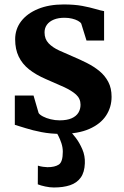

<svg xmlns="http://www.w3.org/2000/svg" viewBox="-20 -588 557 859"><path d="M253.5 11Q206.3 11 165.8 3.1Q125.3 -4.8 94.7 -14.6Q64.1 -24.3 46.3 -29.5V-160.7H130L152.8 -82.3Q157.9 -74.4 172.5 -66.8Q187.1 -59.1 206.8 -54.4Q226.4 -49.6 246.6 -49.6Q279.3 -49.6 300 -58.6Q320.7 -67.7 330.5 -83.5Q340.3 -99.4 340.3 -119.4Q340.3 -146.7 320.3 -164.9Q300.2 -183 265.3 -198.9Q230.4 -214.8 184.8 -234.3Q140.9 -253.3 110.2 -277.5Q79.6 -301.8 63.7 -334.8Q47.8 -367.7 47.8 -412.1Q47.8 -457.6 74.5 -492.7Q101.3 -527.7 150.1 -547.9Q199 -568.1 264.6 -568.1Q313.2 -568.1 348 -561.6Q382.8 -555 406.6 -547.9Q430.5 -540.7 445.7 -538.2V-406.7H367L343.5 -482.3Q339.6 -489.1 328.7 -495Q317.8 -500.9 302.4 -504.7Q287 -508.5 268.7 -508.5Q241.4 -508.6 221.2 -500.5Q201 -492.3 190.2 -477.7Q179.3 -463.1 179.3 -443.1Q179.3 -413.2 197.5 -394.3Q215.6 -375.4 245 -362Q274.3 -348.7 306.9 -334.8Q338.8 -321.3 369.7 -305.7Q400.5 -290.1 425.2 -269.8Q449.8 -249.5 464.5 -221.5Q479.2 -193.6 479.2 -155Q479.2 -108.3 454.5 -70.8Q429.8 -33.2 379.5 -11.1Q329.3 11 253.5 11ZM221 250.8Q203.2 250.8 182.7 246.4Q162.2 242.1 149.1 236.7L149.5 153.1Q160 156.6 173 158.3Q186 160 192.4 160Q225.2 160 243.1 148.3Q261 136.7 261 90.8Q261 72 254.9 53.2Q248.7 34.3 241 19.5Q233.3 4.7 228.1 -2.2L272 -6.4L291.9 -2.2Q302.7 7.3 319.2 28.9Q335.7 50.5 348.4 80Q361.1 109.4 359.6 142.8Q358.2 183 341 206.7Q323.9 230.4 293.5 240.6Q263.2 250.8 221 250.8Z"/></svg>

Font: Merriweather Light
Style: Regular
Weight: 300
Designer: Eben Sorkin
Foundry: Eben Sorkin
Version: Version 2.100